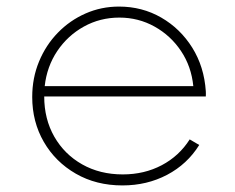

<svg xmlns="http://www.w3.org/2000/svg" viewBox="-20 -548 716 584"><path d="M352.5 16Q427 16 488.2 -16.2Q549.5 -48.5 586 -107L557 -124Q525 -73.5 472 -45.5Q419 -17.5 353.5 -17.5Q284 -17.5 230 -48Q176 -78.5 145.2 -132.2Q114.5 -186 114.5 -254.5H606Q606 -259.5 606.2 -262.8Q606.5 -266 606 -270.5Q601 -345 564.8 -403Q528.5 -461 470.5 -494.5Q412.5 -528 342 -528Q288 -528 240.2 -507Q192.5 -486 156 -448.5Q119.5 -411 98.8 -361Q78 -311 78 -253Q78 -177.5 113.2 -116.5Q148.5 -55.5 210.5 -19.8Q272.5 16 352.5 16ZM116 -286Q122.5 -345.5 154.2 -392.8Q186 -440 235.2 -467.2Q284.5 -494.5 343 -494.5Q401 -494.5 450 -467.2Q499 -440 530.5 -393Q562 -346 568 -286Z"/></svg>

Font: Spartan ExtraLight
Style: Regular
Weight: 200
Designer: Matt Bailey, Mirko Velimirovic
Foundry: Matt Bailey
Version: Version 1.003; ttfautohint (v1.8.3)